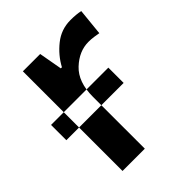

<svg xmlns="http://www.w3.org/2000/svg" viewBox="-163 -644 737 737"><g transform="rotate(-45 205.5 -275.5)"><path d="M316 -319V-236H5V-319ZM342 -551Q292 -551 253 -520Q214 -489 191 -446H185L168 -541H74V0H195V-282Q195 -362 238 -402.5Q281 -443 332 -443Q347 -443 360.5 -441Q374 -439 385 -437L396 -546Q374 -551 342 -551Z"/></g></svg>

Font: Noto Sans Display Medium
Style: Regular
Weight: 500
Designer: Monotype Design Team
Foundry: Monotype Imaging Inc.
Version: Version 1.900